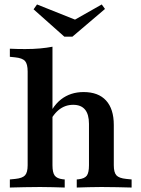

<svg xmlns="http://www.w3.org/2000/svg" viewBox="-20 -841 634 861"><path d="M159.7 -2.4Q121.8 -2.4 90.3 -1.6Q58.9 -0.8 24.2 0V-36.3L48.4 -38.7Q80.6 -41.9 92.3 -54.8Q104 -67.7 104 -100V-208.1H215.3V-100Q215.3 -66.9 225.4 -53.6Q235.5 -40.3 261.3 -37.1L270.2 -36.3V0Q241.9 -0.8 216.5 -1.6Q191.1 -2.4 159.7 -2.4ZM379 -208.1V-285.5Q379 -328.2 361.3 -349.6Q343.5 -371 308.1 -371Q271 -371 242.3 -347.2Q213.7 -323.4 191.9 -272.6L183.9 -288.7Q211.3 -362.1 253.6 -395.2Q296 -428.2 354.8 -428.2Q421 -428.2 455.6 -390.3Q490.3 -352.4 490.3 -280.6V-208.1ZM434.7 -2.4Q404 -2.4 378.2 -1.6Q352.4 -0.8 324.2 0V-36.3L333.1 -37.1Q359.7 -40.3 369.4 -53.6Q379 -66.9 379 -100V-208.1H490.3V-100Q490.3 -67.7 502 -54.8Q513.7 -41.9 546 -38.7L570.2 -36.3V0Q535.5 -0.8 504.4 -1.6Q473.4 -2.4 434.7 -2.4ZM104 -208.1V-520.2Q104 -554 92.3 -567.3Q80.6 -580.6 47.6 -583.9L24.2 -586.3V-622.6Q41.9 -621.8 57.7 -621.4Q73.4 -621 92.7 -621Q129 -621 159.7 -623.8Q190.3 -626.6 215.3 -631.5V-622.6V-208.1ZM436.3 -821 450.8 -800.8 304.8 -676.6H268.5L130.6 -799.2L146 -821L352.4 -738.7L279.8 -732.3Z"/></svg>

Font: Playfair 9pt
Style: Bold
Weight: 700
Designer: Claus Eggers Sørensen
Foundry: Claus Eggers Sørensen
Version: Version 2.203